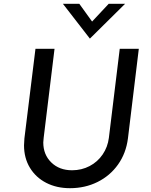

<svg xmlns="http://www.w3.org/2000/svg" viewBox="-20 -979 792 1007"><path d="M207 -232Q207 -168 249 -127Q291 -86 358 -86Q408 -86 450 -108Q492 -130 518.5 -169Q545 -208 551 -256L608 -723H708L651 -253Q641 -175 599 -116Q557 -57 491.5 -24.5Q426 8 347 8Q277 8 222.5 -20Q168 -48 137 -99Q106 -150 106 -217Q106 -229 108 -253L166 -723H266L209 -256Q207 -240 207 -232ZM636 -959 452 -777H451L310 -959H396L463 -866L550 -959Z"/></svg>

Font: Josefin Sans
Style: Italic
Weight: 400
Italic angle: -7°
Designer: Santiago Orozco
Foundry: Typemade
Version: Version 2.000